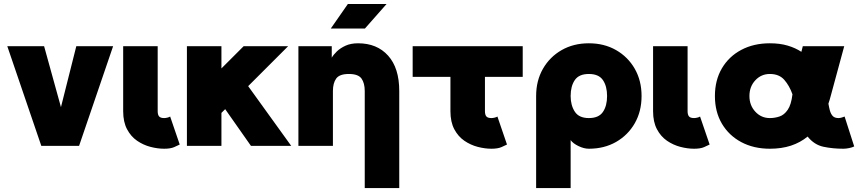

<svg xmlns="http://www.w3.org/2000/svg" viewBox="-20 -743 4383 978"><path d="M290.5 -197.3 368.7 -507.8H556.2L382.8 0H190.4L17.1 -507.8H204.6Z M846.7 -149.4 895.5 -6.8Q886.2 -2 867.4 6.3Q848.6 14.6 816.4 14.6Q782.7 14.6 746.3 5.1Q710 -4.4 678.2 -26.1Q646.5 -47.9 627 -85Q607.4 -122.1 607.4 -176.8V-507.8H783.2V-176.8Q783.2 -158.7 790.3 -150.1Q797.4 -141.6 816.4 -141.6Q823.2 -141.6 832.5 -143.8Q841.8 -146 846.7 -149.4Z M1107.9 -168V0H932.1V-507.8H1107.9V-394.5L1221.2 -507.8H1447.8L1244.1 -304.2L1463.4 0H1258.3L1127 -187Z M1837.9 214.8V-279.3Q1837.9 -319.8 1821.3 -343Q1804.7 -366.2 1756.8 -366.2Q1709.5 -366.2 1692.6 -343Q1675.8 -319.8 1675.8 -279.3V0H1500V-507.8H1669.9V-449.2Q1678.7 -464.4 1696 -481.2Q1713.4 -498 1740.2 -510.3Q1767.1 -522.5 1803.7 -522.5Q1900.4 -522.5 1957 -459.5Q2013.7 -396.5 2013.7 -279.3V214.8ZM1838.9 -597.7H1665L1752 -722.7H1949.2Z M2513.7 -149.4 2562.5 -6.8Q2553.2 -2 2534.4 6.3Q2515.6 14.6 2483.4 14.6Q2449.7 14.6 2413.3 5.1Q2377 -4.4 2345.2 -26.1Q2313.5 -47.9 2293.9 -85Q2274.4 -122.1 2274.4 -176.8V-351.6H2082V-507.8H2642.6V-351.6H2450.2V-176.8Q2450.2 -158.7 2457.3 -150.1Q2464.4 -141.6 2483.4 -141.6Q2490.2 -141.6 2499.5 -143.8Q2508.8 -146 2513.7 -149.4Z M2710.9 -253.9Q2710.9 -332 2745.6 -392.6Q2780.3 -453.1 2840.8 -487.8Q2901.4 -522.5 2979.5 -522.5Q3057.6 -522.5 3118.2 -487.8Q3178.7 -453.1 3213.4 -392.6Q3248 -332 3248 -253.9Q3248 -175.8 3213.4 -115.2Q3178.7 -54.7 3118.2 -20Q3057.6 14.6 2979.5 14.6Q2954.6 14.6 2926.5 1Q2898.4 -12.7 2886.7 -29.3V214.8H2710.9ZM2886.7 -253.9Q2886.7 -206.5 2908 -174.1Q2929.2 -141.6 2979.5 -141.6Q3029.8 -141.6 3051 -172.6Q3072.3 -203.6 3072.3 -253.9Q3072.3 -304.2 3051 -335.2Q3029.8 -366.2 2979.5 -366.2Q2929.2 -366.2 2908 -335.2Q2886.7 -304.2 2886.7 -253.9Z M3545.9 -149.4 3594.7 -6.8Q3585.4 -2 3566.7 6.3Q3547.9 14.6 3515.6 14.6Q3481.9 14.6 3445.6 5.1Q3409.2 -4.4 3377.4 -26.1Q3345.7 -47.9 3326.2 -85Q3306.6 -122.1 3306.6 -176.8V-507.8H3482.4V-176.8Q3482.4 -158.7 3489.5 -150.1Q3496.6 -141.6 3515.6 -141.6Q3522.5 -141.6 3531.7 -143.8Q3541 -146 3545.9 -149.4Z M4331.1 2.9Q4321.8 7.8 4305.9 11.2Q4290 14.6 4275.9 14.6Q4221.7 14.6 4174.6 4.6Q4127.4 -5.4 4093.8 -47.4Q4057.1 -17.1 4009.3 -1.2Q3961.4 14.6 3901.4 14.6Q3819.3 14.6 3756.1 -19Q3692.9 -52.7 3657.2 -113Q3621.6 -173.3 3621.6 -253.9Q3621.6 -334.5 3657.2 -395Q3692.9 -455.6 3756.1 -489Q3819.3 -522.5 3901.4 -522.5Q3952.6 -522.5 3992.2 -510.7Q4031.7 -499 4062 -479L4069.3 -507.8H4280.3L4211.4 -253.9Q4206.1 -233.4 4199.7 -214.8Q4201.7 -204.6 4203.4 -196Q4205.1 -187.5 4207 -180.7Q4212.4 -161.6 4222.2 -151.6Q4231.9 -141.6 4251.5 -141.6Q4258.3 -141.6 4267.8 -144.3Q4277.3 -147 4282.2 -149.4ZM3901.4 -366.2Q3857.4 -366.2 3827.4 -334Q3797.4 -301.8 3797.4 -253.9Q3797.4 -206.5 3827.4 -174.1Q3857.4 -141.6 3901.4 -141.6Q3926.8 -141.6 3950.7 -149.7Q3974.6 -157.7 3992.4 -183.6Q4010.3 -209.5 4016.6 -262.7Q4001 -306.6 3974.9 -336.4Q3948.7 -366.2 3901.4 -366.2Z"/></svg>

Font: Giphurs Black
Style: Regular
Weight: 900
Version: Version 0.920; ttfautohint (v1.8.4.7-5d5b)